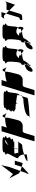

<svg xmlns="http://www.w3.org/2000/svg" viewBox="1218 -1972 567 3042"><g transform="rotate(-90 1501.0 -451.5)"><path d="M195 -590 275 -434 312 -411 377 -590 405 -715 264 -529ZM267 -312 272 -281 375 -375 379 -390 312 -411 277 -312ZM379 -390 438 -375 476 -500H413Z M466 -298C480 -299 583 -306 576 -316C576 -329 576 -341 575 -353C522 -339 476 -321 466 -298ZM523 -445C555 -432 571 -398 575 -353C630 -372 685 -382 711 -382C757 -382 747 -445 793 -445H658C655 -437 652 -433 655 -445H586C631 -445 559 -508 605 -508H675C679 -519 684 -530 689 -541L679 -508H749C812 -508 738 -514 799 -526C861 -538 779 -552 831 -570C877 -570 804 -632 850 -632C902 -650 808 -664 845 -676C883 -689 778 -695 806 -695H662C690 -695 583 -689 612 -676C642 -664 541 -650 580 -632C626 -632 478 -445 523 -445ZM663 -474C659 -460 656 -451 655 -445H658C661 -453 666 -464 666 -464L679 -508H675C670 -496 666 -485 663 -474ZM719 -597C739 -630 767 -654 792 -654C834 -654 759 -635 719 -597Z M782 -188H866L914 -344C919 -360 932 -375 942 -375H1032C1067 -375 1103 -403 1114 -438C1119 -454 1166 -627 1157 -640V-654H1139C1111 -654 1005 -640 999 -622L1026 -710H942ZM1157 -654C1185 -653 1208 -647 1224 -632C1232 -638 1218 -638 1220 -646C1205 -660 1207 -694 1183 -694C1176 -694 1160 -678 1157 -654Z M1258 -552C1296 -535 1230 -520 1262 -507C1313 -495 1260 -489 1302 -489C1317 -489 1350 -487 1381 -483C1382 -457 1384 -442 1393 -472L1396 -481C1452 -474 1519 -464 1519 -458L1508 -421C1510 -423 1511 -425 1515 -427C1557 -427 1548 -614 1572 -614C1620 -632 1550 -646 1567 -658C1601 -671 1521 -677 1529 -677H1359C1384 -677 1300 -671 1308 -658C1335 -646 1259 -632 1277 -614C1320 -614 1234 -552 1258 -552ZM1172 -266C1156 -266 1162 -236 1176 -266ZM1176 -266C1223 -267 1462 -286 1470 -299L1497 -386C1494 -385 1488 -383 1483 -382C1442 -370 1492 -364 1433 -364C1408 -364 1202 -348 1183 -285C1181 -277 1179 -271 1176 -266ZM1510 -636C1512 -637 1515 -637 1517 -637C1523 -637 1519 -637 1510 -636ZM1497 -386C1520 -394 1506 -403 1505 -413ZM1505 -413 1508 -421C1506 -418 1505 -416 1505 -413Z M1510 -188H1594L1642 -344C1647 -360 1660 -375 1670 -375H1760C1795 -375 1831 -403 1842 -438C1847 -454 1894 -627 1885 -640V-654H1867C1839 -654 1733 -640 1727 -622L1754 -710H1670ZM1885 -654C1913 -653 1936 -647 1952 -632C1960 -638 1946 -638 1948 -646C1933 -660 1935 -694 1911 -694C1904 -694 1888 -678 1885 -654Z M1906 -293C1872 -242 1881 -208 1916 -220C1933 -226 1952 -243 1970 -266C1960 -269 1954 -272 1977 -276C1984 -287 1992 -299 1999 -312C1998 -322 1998 -333 1996 -344C1948 -329 1912 -312 1906 -293ZM2025 -633C2056 -633 2045 -507 2031 -422C1995 -418 2018 -414 2028 -409C2027 -407 2028 -404 2027 -402C2025 -401 2020 -401 2016 -400C1991 -400 1993 -373 1996 -344C2003 -346 2008 -348 2015 -350C2011 -337 2005 -324 1999 -312C2000 -292 1997 -276 1978 -276H1977C1975 -272 1973 -269 1970 -266C1975 -264 1984 -262 1988 -260C2003 -280 2047 -315 2060 -356L2063 -362C2093 -375 2120 -383 2139 -383C2187 -383 2152 -387 2168 -395C2161 -398 2152 -400 2144 -400C2111 -409 2198 -416 2142 -422C2110 -429 2183 -432 2128 -432H2101C2118 -456 2136 -472 2158 -475C2190 -478 2216 -468 2230 -449C2259 -475 2239 -633 2279 -633C2326 -650 2239 -665 2273 -677C2308 -689 2210 -695 2234 -695H2106C2131 -695 2030 -689 2056 -677C2082 -665 1987 -650 2025 -633ZM1980 -254C1957 -251 1971 -249 1986 -247C1984 -249 1983 -252 1985 -255C1984 -255 1982 -254 1980 -254ZM1985 -255C1996 -257 1993 -258 1988 -260C1986 -258 1986 -257 1985 -255ZM1986 -247C1988 -245 1992 -244 2000 -244C2023 -244 2003 -245 1986 -247ZM2168 -395C2204 -379 2222 -335 2238 -386C2245 -410 2242 -433 2230 -449C2227 -447 2224 -445 2221 -445C2173 -428 2248 -413 2189 -401C2178 -399 2172 -397 2168 -395Z M2261 -293C2227 -242 2236 -208 2271 -220C2288 -226 2307 -243 2325 -266C2315 -269 2309 -272 2332 -276C2339 -287 2347 -299 2354 -312C2353 -322 2353 -333 2351 -344C2303 -329 2267 -312 2261 -293ZM2380 -633C2411 -633 2400 -507 2386 -422C2350 -418 2373 -414 2383 -409C2382 -407 2383 -404 2382 -402C2380 -401 2375 -401 2371 -400C2346 -400 2348 -373 2351 -344C2358 -346 2363 -348 2370 -350C2366 -337 2360 -324 2354 -312C2355 -292 2352 -276 2333 -276H2332C2330 -272 2328 -269 2325 -266C2330 -264 2339 -262 2343 -260C2358 -280 2402 -315 2415 -356L2418 -362C2448 -375 2475 -383 2494 -383C2542 -383 2507 -387 2523 -395C2516 -398 2507 -400 2499 -400C2466 -409 2553 -416 2497 -422C2465 -429 2538 -432 2483 -432H2456C2473 -456 2491 -472 2513 -475C2545 -478 2571 -468 2585 -449C2614 -475 2594 -633 2634 -633C2681 -650 2594 -665 2628 -677C2663 -689 2565 -695 2589 -695H2461C2486 -695 2385 -689 2411 -677C2437 -665 2342 -650 2380 -633ZM2335 -254C2312 -251 2326 -249 2341 -247C2339 -249 2338 -252 2340 -255C2339 -255 2337 -254 2335 -254ZM2340 -255C2351 -257 2348 -258 2343 -260C2341 -258 2341 -257 2340 -255ZM2341 -247C2343 -245 2347 -244 2355 -244C2378 -244 2358 -245 2341 -247ZM2523 -395C2559 -379 2577 -335 2593 -386C2600 -410 2597 -433 2585 -449C2582 -447 2579 -445 2576 -445C2528 -428 2603 -413 2544 -401C2533 -399 2527 -397 2523 -395Z M2720 -662C2721 -661 2724 -663 2726 -666C2723 -665 2719 -663 2720 -662ZM2726 -666C2735 -669 2754 -671 2770 -675L2807 -638L2830 -712H2758C2751 -712 2735 -678 2726 -666ZM2706 -412C2710 -406 2700 -381 2708 -381C2717 -381 2776 -384 2785 -390C2793 -396 2799 -404 2801 -412L2855 -589L2807 -638L2745 -434C2742 -425 2702 -418 2706 -412ZM2855 -589 2943 -500C2951 -500 2936 -497 2941 -490C2945 -484 2998 -647 3002 -661C2996 -644 2978 -631 2962 -631H2868ZM3002 -661V-662Z"/></g></svg>

Font: bitstorm
Style: ulcnobl
Weight: 400
Version: Version 0.2